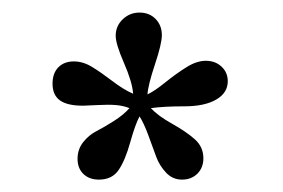

<svg xmlns="http://www.w3.org/2000/svg" viewBox="-20 -731 452 307"><path d="M187 -558.1Q177.2 -562 165.5 -563Q153.8 -564 135.7 -563Q117.7 -562 112.8 -562Q87.4 -562 75.7 -570.6Q64 -579.1 64 -597.2Q64 -613.8 73.2 -623.3Q82.5 -632.8 98.1 -632.8Q112.8 -632.8 127.2 -624Q141.6 -615.2 159.4 -601.6Q177.2 -587.9 192.9 -581.1Q191.4 -600.1 178.2 -630.4Q165 -660.6 165 -673.8Q165 -689.5 176.3 -700.2Q187.5 -710.9 203.1 -710.9Q218.8 -710.9 228.8 -700.7Q238.8 -690.4 238.8 -674.8Q238.8 -661.1 227.8 -628.2Q216.8 -595.2 215.8 -580.1Q226.6 -585 244.1 -599.1Q261.7 -613.3 278.1 -623.5Q294.4 -633.8 309.1 -633.8Q324.2 -633.8 334.2 -624.5Q344.2 -615.2 344.2 -601.1Q344.2 -582.5 325.7 -571.8Q307.1 -561 274.9 -561Q242.2 -561 221.2 -558.1Q232.4 -545.9 255.1 -533.2Q277.8 -520.5 291.5 -508.3Q305.2 -496.1 305.2 -478Q305.2 -462.9 295.7 -453.4Q286.1 -443.8 271 -443.8Q255.9 -443.8 245.4 -455.1Q234.9 -466.3 229.7 -480.5Q224.6 -494.6 217.3 -514.4Q210 -534.2 203.1 -544.9Q196.3 -532.2 188.2 -503.4Q180.2 -474.6 169.7 -459.2Q159.2 -443.8 138.2 -443.8Q122.6 -443.8 113.3 -452.9Q104 -461.9 104 -477.1Q104 -492.2 113 -503.7Q122.1 -515.1 134 -521.2Q146 -527.3 161.9 -537.4Q177.7 -547.4 187 -558.1Z"/></svg>

Font: Common Serif SemiBold
Style: Regular
Weight: 600
Designer: Philipp H. Poll, Khaled Hosny
Foundry: Stefan Peev, Context Ltd.
Version: Version 1.026